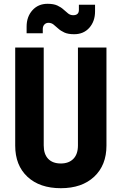

<svg xmlns="http://www.w3.org/2000/svg" viewBox="-20 -980 640 1010"><path d="M300 10Q189 10 124.5 -50Q60 -110 60 -214V-730H210V-215Q210 -169 233.5 -144.5Q257 -120 300 -120Q342 -120 366 -144.5Q390 -169 390 -215V-730H540V-214Q540 -111 475.5 -50.5Q411 10 300 10ZM370 -800Q338 -800 318.5 -809Q299 -818 286 -830Q273 -842 261.5 -851Q250 -860 235 -860Q222 -860 213.5 -851Q205 -842 205 -827V-805H120V-840Q120 -892 150.5 -926Q181 -960 230 -960Q262 -960 281.5 -951Q301 -942 314 -930Q327 -918 338.5 -909Q350 -900 365 -900Q395 -900 395 -928V-955H480V-920Q480 -868 450 -834Q420 -800 370 -800Z"/></svg>

Font: Tiny ExtraBold
Style: Regular
Weight: 800
Designer: Philipp Nurullin, Konstantin Bulenkov
Foundry: JetBrains
Version: Version 2.251; ttfautohint (v1.8.4.7-5d5b)